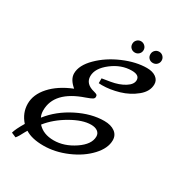

<svg xmlns="http://www.w3.org/2000/svg" viewBox="-203 -901 1096 1169"><g transform="rotate(30 344.5 -316.5)"><path d="M649 -574Q649 -524 601.5 -485Q554 -446 492.5 -428Q431 -410 374 -410Q359 -410 352 -411V-445Q354 -445 410 -454.5Q466 -464 504.5 -488Q543 -512 543 -542Q543 -578 489 -578Q416 -578 351 -528Q286 -478 286 -423Q286 -368 354 -352Q369 -348 374 -344Q379 -340 379 -330Q379 -320 369.5 -313.5Q360 -307 326 -295Q142 -232 142 -99Q142 -72 152 -53Q213 -131 310 -180Q407 -229 497 -229Q544 -229 572 -208.5Q600 -188 600 -152Q600 -96 548 -40Q496 16 413.5 51.5Q331 87 249.5 87Q168 87 121 57Q120 58 112 72Q92 112 78 128L45 114Q52 86 86 29Q40 -23 40 -87.5Q40 -152 92.5 -210.5Q145 -269 239 -307Q192 -346 192 -388Q192 -445 252 -504.5Q312 -564 398.5 -601Q485 -638 561 -638Q601 -638 625 -620.5Q649 -603 649 -574ZM439 -169Q380 -169 301.5 -124Q223 -79 174 -17Q214 28 287.5 28Q361 28 431.5 -19.5Q502 -67 502 -122Q502 -144 485 -156.5Q468 -169 439 -169ZM420.5 -693Q409 -704 409 -721Q409 -738 420.5 -749.5Q432 -761 448 -761Q464 -761 476 -749.5Q488 -738 488 -721.5Q488 -705 476.5 -693.5Q465 -682 448.5 -682Q432 -682 420.5 -693ZM547 -693Q536 -704 536 -721Q536 -738 547.5 -749.5Q559 -761 575.5 -761Q592 -761 603.5 -749.5Q615 -738 615 -721.5Q615 -705 603.5 -693.5Q592 -682 575 -682Q558 -682 547 -693Z"/></g></svg>

Font: Marck Script
Style: Regular
Weight: 400
Designer: Denis Masharov, Marck Fogel
Foundry: Denis Masharov
Version: Version 1.002